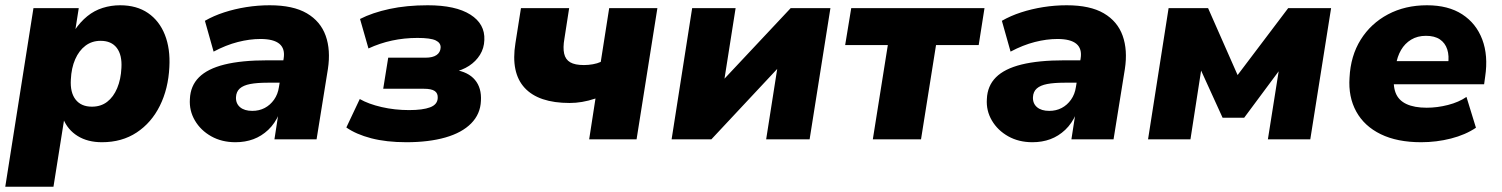

<svg xmlns="http://www.w3.org/2000/svg" viewBox="-21 -529 5702 729"><path d="M-1 180 106 -498H278L265 -415H263Q284 -446 310.5 -467.5Q337 -489 369 -499Q401 -509 435 -509Q498 -509 541 -479.5Q584 -450 605 -397Q626 -344 622 -274Q618 -192 586 -127.5Q554 -63 498 -26Q442 11 366 11Q312 11 274 -12.5Q236 -36 219 -78H223L182 180ZM328 -124Q362 -124 386 -142.5Q410 -161 424 -194.5Q438 -228 440 -271Q443 -320 422.5 -347Q402 -374 361 -374Q328 -374 303.5 -355.5Q279 -337 264.5 -304Q250 -271 248 -227Q245 -178 266 -151Q287 -124 328 -124Z M873 11Q821 11 781 -11.5Q741 -34 719 -71.5Q697 -109 700 -153Q702 -203 734.5 -235.5Q767 -268 831.5 -284Q896 -300 995 -300H1070L1057 -215H995Q955 -215 929 -210Q903 -205 889.5 -193Q876 -181 875 -160Q874 -136 890.5 -122Q907 -108 937 -108Q963 -108 984 -119Q1005 -130 1019.5 -150.5Q1034 -171 1038 -198L1056 -307Q1062 -344 1040 -362.5Q1018 -381 968 -381Q927 -381 882 -369.5Q837 -358 790 -333L757 -450Q790 -469 830 -482Q870 -495 914 -502Q958 -509 1003 -509Q1092 -509 1144 -478.5Q1196 -448 1215.5 -393.5Q1235 -339 1224 -267L1181 0H1021L1036 -97H1039Q1023 -60 997.5 -36Q972 -12 941 -0.5Q910 11 873 11Z M1522 11Q1446 11 1388.5 -4Q1331 -19 1294 -45L1345 -153Q1378 -134 1428 -122.5Q1478 -111 1532 -111Q1584 -111 1612 -121.5Q1640 -132 1641 -157Q1642 -175 1629.5 -183.5Q1617 -192 1588 -192H1434L1453 -310H1595Q1622 -310 1636.5 -320Q1651 -330 1652 -348Q1653 -366 1633.5 -375.5Q1614 -385 1564 -385Q1514 -385 1467.5 -375Q1421 -365 1378 -345L1346 -457Q1393 -481 1458 -495Q1523 -509 1603 -509Q1709 -509 1765 -473.5Q1821 -438 1818 -377Q1817 -346 1801.5 -321Q1786 -296 1760 -279Q1734 -262 1700 -255L1705 -264Q1757 -256 1782.5 -225.5Q1808 -195 1805 -146Q1803 -96 1768 -60.5Q1733 -25 1670 -7Q1607 11 1522 11Z M2216 0 2240 -155Q2213 -146 2189 -142Q2165 -138 2142 -138Q2024 -138 1971 -195.5Q1918 -253 1936 -365L1957 -498H2140L2122 -382Q2116 -348 2121 -325.5Q2126 -303 2144 -292.5Q2162 -282 2196 -282Q2213 -282 2230 -285Q2247 -288 2260 -294L2292 -498H2475L2396 0Z M2529 0 2607 -498H2772L2726 -206H2707L2981 -498H3132L3053 0H2888L2934 -293H2954L2680 0Z M3293 0 3350 -358H3188L3211 -498H3717L3695 -358H3533L3476 0Z M3899 11Q3847 11 3807 -11.5Q3767 -34 3745 -71.5Q3723 -109 3726 -153Q3728 -203 3760.5 -235.5Q3793 -268 3857.5 -284Q3922 -300 4021 -300H4096L4083 -215H4021Q3981 -215 3955 -210Q3929 -205 3915.5 -193Q3902 -181 3901 -160Q3900 -136 3916.5 -122Q3933 -108 3963 -108Q3989 -108 4010 -119Q4031 -130 4045.5 -150.5Q4060 -171 4064 -198L4082 -307Q4088 -344 4066 -362.5Q4044 -381 3994 -381Q3953 -381 3908 -369.5Q3863 -358 3816 -333L3783 -450Q3816 -469 3856 -482Q3896 -495 3940 -502Q3984 -509 4029 -509Q4118 -509 4170 -478.5Q4222 -448 4241.5 -393.5Q4261 -339 4250 -267L4207 0H4047L4062 -97H4065Q4049 -60 4023.5 -36Q3998 -12 3967 -0.5Q3936 11 3899 11Z M4338 0 4416 -498H4566L4678 -244L4870 -498H5033L4954 0H4793L4838 -284H4853L4703 -82H4621L4529 -284H4543L4499 0Z M5375 11Q5284 11 5221.5 -19.5Q5159 -50 5128.5 -105.5Q5098 -161 5103 -234Q5107 -317 5145.5 -378.5Q5184 -440 5249 -474.5Q5314 -509 5397 -509Q5478 -509 5531 -474.5Q5584 -440 5607 -379Q5630 -318 5618 -238L5614 -209H5248L5261 -297H5491L5477 -284Q5482 -317 5474 -341.5Q5466 -366 5446 -379.5Q5426 -393 5393 -393Q5361 -393 5337 -378.5Q5313 -364 5298.5 -339Q5284 -314 5279 -281L5273 -247Q5267 -205 5278 -176.5Q5289 -148 5319 -134Q5349 -120 5396 -120Q5436 -120 5477 -130.5Q5518 -141 5547 -161L5583 -44Q5543 -17 5488 -3Q5433 11 5375 11Z"/></svg>

Font: Nunito Sans 10pt Black
Style: Italic
Weight: 900
Italic angle: -9°
Designer: Vernon Adams
Foundry: Vernon Adams
Version: Version 3.101;gftools[0.9.27]